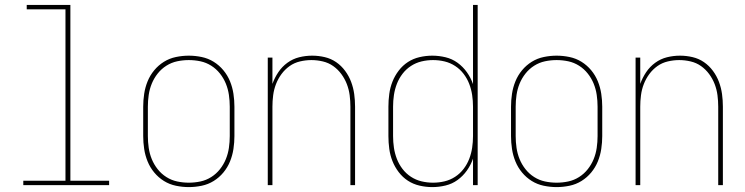

<svg xmlns="http://www.w3.org/2000/svg" viewBox="-20 -755 3040 783"><path d="M75 0V-18H247V-717H89V-735H267V-18H425V0Z M750 8Q724 8 697.5 2.5Q671 -3 648.5 -17Q626 -31 609 -51.5Q592 -72 582 -96.5Q572 -121 568 -147.5Q564 -174 564 -200V-320Q564 -346 568 -372.5Q572 -399 582 -423.5Q592 -448 609 -468.5Q626 -489 648.5 -503Q671 -517 697.5 -522.5Q724 -528 750 -528Q776 -528 802.5 -522.5Q829 -517 851.5 -503Q874 -489 891 -468.5Q908 -448 918 -423.5Q928 -399 932 -372.5Q936 -346 936 -320V-200Q936 -174 932 -147.5Q928 -121 918 -96.5Q908 -72 891 -51.5Q874 -31 851.5 -17Q829 -3 802.5 2.5Q776 8 750 8ZM750 -10Q774 -10 797.5 -15Q821 -20 841.5 -33Q862 -46 877 -65Q892 -84 901 -106Q910 -128 913.5 -152Q917 -176 917 -200V-320Q917 -344 913.5 -368Q910 -392 901 -414Q892 -436 877 -455Q862 -474 841.5 -487Q821 -500 797.5 -505Q774 -510 750 -510Q726 -510 702.5 -505Q679 -500 658.5 -487Q638 -474 623 -455Q608 -436 599 -414Q590 -392 586.5 -368Q583 -344 583 -320V-200Q583 -176 586.5 -152Q590 -128 599 -106Q608 -84 623 -65Q638 -46 658.5 -33Q679 -20 702.5 -15Q726 -10 750 -10Z M1072 0V-520H1091V-413Q1100 -438 1115 -460.5Q1130 -483 1152 -499Q1174 -515 1200 -521.5Q1226 -528 1253 -528Q1279 -528 1304.5 -522Q1330 -516 1351 -501.5Q1372 -487 1387.5 -466Q1403 -445 1412 -421Q1421 -397 1424.5 -371.5Q1428 -346 1428 -320V0H1409V-320Q1409 -343 1406 -366.5Q1403 -390 1394.5 -412Q1386 -434 1372 -453Q1358 -472 1339 -485.5Q1320 -499 1296.5 -504.5Q1273 -510 1250 -510Q1227 -510 1203.5 -504.5Q1180 -499 1161 -485.5Q1142 -472 1128 -453Q1114 -434 1105.5 -412Q1097 -390 1094 -366.5Q1091 -343 1091 -320V0Z M1743 8Q1717 8 1691 2Q1665 -4 1643.5 -18Q1622 -32 1606 -53Q1590 -74 1580.5 -98Q1571 -122 1567.5 -148Q1564 -174 1564 -200V-320Q1564 -346 1567.5 -372Q1571 -398 1580.5 -422Q1590 -446 1606 -467Q1622 -488 1643.5 -502Q1665 -516 1691 -522Q1717 -528 1743 -528Q1770 -528 1797 -521.5Q1824 -515 1846 -499Q1868 -483 1884 -460.5Q1900 -438 1909 -412V-735H1928V0H1909V-108Q1900 -82 1884 -59.5Q1868 -37 1846 -21Q1824 -5 1797 1.5Q1770 8 1743 8ZM1746 -10Q1770 -10 1793 -15.5Q1816 -21 1836 -34Q1856 -47 1870.5 -66Q1885 -85 1893.5 -107Q1902 -129 1905.5 -152.5Q1909 -176 1909 -200V-320Q1909 -344 1905.5 -367.5Q1902 -391 1893.5 -413Q1885 -435 1870.5 -454Q1856 -473 1836 -486Q1816 -499 1793 -504.5Q1770 -510 1746 -510Q1722 -510 1699 -504.5Q1676 -499 1656 -486Q1636 -473 1621.5 -454Q1607 -435 1598.5 -413Q1590 -391 1586.5 -367.5Q1583 -344 1583 -320V-200Q1583 -176 1586.5 -152.5Q1590 -129 1598.5 -107Q1607 -85 1621.5 -66Q1636 -47 1656 -34Q1676 -21 1699 -15.5Q1722 -10 1746 -10Z M2250 8Q2224 8 2197.5 2.5Q2171 -3 2148.5 -17Q2126 -31 2109 -51.5Q2092 -72 2082 -96.5Q2072 -121 2068 -147.5Q2064 -174 2064 -200V-320Q2064 -346 2068 -372.5Q2072 -399 2082 -423.5Q2092 -448 2109 -468.5Q2126 -489 2148.5 -503Q2171 -517 2197.5 -522.5Q2224 -528 2250 -528Q2276 -528 2302.5 -522.5Q2329 -517 2351.5 -503Q2374 -489 2391 -468.5Q2408 -448 2418 -423.5Q2428 -399 2432 -372.5Q2436 -346 2436 -320V-200Q2436 -174 2432 -147.5Q2428 -121 2418 -96.5Q2408 -72 2391 -51.5Q2374 -31 2351.5 -17Q2329 -3 2302.5 2.5Q2276 8 2250 8ZM2250 -10Q2274 -10 2297.5 -15Q2321 -20 2341.5 -33Q2362 -46 2377 -65Q2392 -84 2401 -106Q2410 -128 2413.5 -152Q2417 -176 2417 -200V-320Q2417 -344 2413.5 -368Q2410 -392 2401 -414Q2392 -436 2377 -455Q2362 -474 2341.5 -487Q2321 -500 2297.5 -505Q2274 -510 2250 -510Q2226 -510 2202.5 -505Q2179 -500 2158.5 -487Q2138 -474 2123 -455Q2108 -436 2099 -414Q2090 -392 2086.5 -368Q2083 -344 2083 -320V-200Q2083 -176 2086.5 -152Q2090 -128 2099 -106Q2108 -84 2123 -65Q2138 -46 2158.5 -33Q2179 -20 2202.5 -15Q2226 -10 2250 -10Z M2572 0V-520H2591V-413Q2600 -438 2615 -460.5Q2630 -483 2652 -499Q2674 -515 2700 -521.5Q2726 -528 2753 -528Q2779 -528 2804.5 -522Q2830 -516 2851 -501.5Q2872 -487 2887.5 -466Q2903 -445 2912 -421Q2921 -397 2924.5 -371.5Q2928 -346 2928 -320V0H2909V-320Q2909 -343 2906 -366.5Q2903 -390 2894.5 -412Q2886 -434 2872 -453Q2858 -472 2839 -485.5Q2820 -499 2796.5 -504.5Q2773 -510 2750 -510Q2727 -510 2703.5 -504.5Q2680 -499 2661 -485.5Q2642 -472 2628 -453Q2614 -434 2605.5 -412Q2597 -390 2594 -366.5Q2591 -343 2591 -320V0Z"/></svg>

Font: Iosevka Thin
Style: Regular
Weight: 100
Monospace: yes
Designer: Belleve Invis
Foundry: Belleve Invis
Version: Version 32.5.0; ttfautohint (v1.8.4)